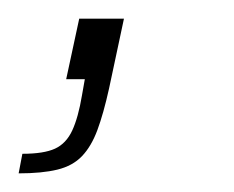

<svg xmlns="http://www.w3.org/2000/svg" viewBox="-55 -85 251 206"><path d="M-35 101 -31 80Q-8 80 4 74.5Q16 69 22.5 55Q29 41 33 17L36 0H16L30 -65H78L62 10Q56 37 49.5 54.5Q43 72 33 82.5Q23 93 6.5 97Q-10 101 -35 101Z"/></svg>

Font: Saira Thin Thin
Style: Italic
Weight: 250
Italic angle: -12°
Version: Version 1.101